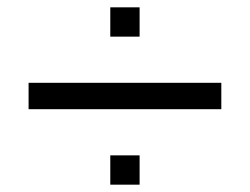

<svg xmlns="http://www.w3.org/2000/svg" viewBox="-20 -604 682 524"><path d="M281 -504H361V-584H281ZM281 -100H361V-180H281ZM58 -306H584V-378H58Z"/></svg>

Font: Resamitz
Style: Bold
Weight: 700
Designer: gluk
Foundry: gluk
Version: Version 0.047